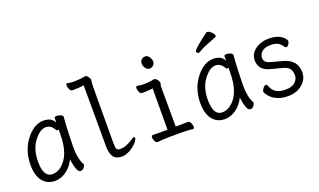

<svg xmlns="http://www.w3.org/2000/svg" viewBox="-75 -1145 2651 1594"><g transform="rotate(-20 1250.0 -348.0)"><path d="M195 18Q127 18 87 -32Q47 -82 47 -175Q47 -302 117.5 -394Q188 -486 273 -486Q345 -486 369 -433V-475Q369 -485 391 -485Q407 -485 425 -477.5Q443 -470 443 -458Q438 -411 434 -306Q431 -225 431 -193Q431 -91 463 -34L465 -29Q465 -19 452.5 -3Q440 13 422 13Q406 13 395.5 -8.5Q385 -30 379 -60.5Q373 -91 371 -108Q343 -49 295 -15.5Q247 18 195 18ZM194 -42Q236 -42 274 -72Q367 -147 367 -330Q367 -356 368 -374Q365 -371 355 -371Q349 -371 346 -376Q318 -428 273 -428Q220 -428 167.5 -358Q115 -288 115 -180Q115 -42 194 -42Z M787 18Q734 18 711.5 -13.5Q689 -45 689 -110L688 -647Q649 -641 623.5 -641Q598 -641 585 -640Q573 -640 563.5 -659Q554 -678 554 -693Q554 -710 563 -710Q601 -704 612 -704Q683 -704 723 -714Q742 -714 756 -687Q763 -676 763 -668Q763 -660 759.5 -653.5Q756 -647 756 -108Q756 -69 763.5 -57.5Q771 -46 797 -46Q844 -46 906 -87Q923 -100 932 -100Q940 -100 940 -89Q940 -79 927.5 -62Q915 -45 893 -26.5Q871 -8 841 5Q811 18 787 18Z M1107 6Q1091 6 1082 -12.5Q1073 -31 1073 -45Q1073 -63 1088 -63L1128 -62L1216 -63Q1217 -110 1217 -427Q1181 -422 1158 -422Q1135 -422 1123 -421Q1108 -421 1099.5 -440.5Q1091 -460 1091 -474Q1091 -491 1104 -491Q1138 -485 1148 -485Q1217 -485 1251 -495Q1274 -495 1288 -466Q1294 -455 1294 -449Q1294 -442 1291 -435.5Q1288 -429 1288 -416Q1288 -129 1289 -64Q1384 -64 1397 -65Q1412 -65 1420.5 -45.5Q1429 -26 1429 -12Q1429 5 1416 5Q1381 -1 1304 -1Q1209 -1 1153 1ZM1250 -590Q1231 -590 1216.5 -610Q1202 -630 1202 -650Q1202 -669 1214 -683.5Q1226 -698 1250 -698Q1269 -698 1283.5 -677.5Q1298 -657 1298 -636Q1298 -618 1285.5 -604Q1273 -590 1250 -590Z M1695 18Q1627 18 1587 -32Q1547 -82 1547 -175Q1547 -302 1617.5 -394Q1688 -486 1773 -486Q1845 -486 1869 -433V-475Q1869 -485 1891 -485Q1907 -485 1925 -477.5Q1943 -470 1943 -458Q1938 -411 1934 -306Q1931 -225 1931 -193Q1931 -91 1963 -34L1965 -29Q1965 -19 1952.5 -3Q1940 13 1922 13Q1906 13 1895.5 -8.5Q1885 -30 1879 -60.5Q1873 -91 1871 -108Q1843 -49 1795 -15.5Q1747 18 1695 18ZM1694 -42Q1736 -42 1774 -72Q1867 -147 1867 -330Q1867 -356 1868 -374Q1865 -371 1855 -371Q1849 -371 1846 -376Q1818 -428 1773 -428Q1720 -428 1667.5 -358Q1615 -288 1615 -180Q1615 -42 1694 -42ZM1678 -574Q1670 -574 1665 -579.5Q1660 -585 1660 -591Q1660 -612 1795 -711Q1798 -713 1803 -713Q1814 -713 1826.5 -703Q1839 -693 1849 -681Q1859 -669 1859 -659Q1859 -653 1852 -649Q1808 -631 1764.5 -614.5Q1721 -598 1691 -578Q1684 -574 1678 -574Z M2255 18Q2202 18 2166.5 3.5Q2131 -11 2110.5 -30Q2090 -49 2080.5 -65.5Q2071 -82 2071 -85Q2071 -99 2084.5 -116Q2098 -133 2110 -133Q2120 -133 2122 -125Q2129 -104 2142.5 -84.5Q2156 -65 2182 -52.5Q2208 -40 2255 -40Q2308 -40 2336.5 -65.5Q2365 -91 2365 -126Q2365 -162 2348.5 -184.5Q2332 -207 2286 -218.5Q2240 -230 2195 -242Q2093 -266 2093 -356Q2093 -394 2115.5 -423Q2138 -452 2176.5 -469Q2215 -486 2260 -486Q2316 -486 2349 -470.5Q2382 -455 2396 -437.5Q2410 -420 2410 -413Q2410 -407 2406.5 -397.5Q2403 -388 2395.5 -378.5Q2388 -369 2377 -369Q2369 -369 2360 -383Q2336 -422 2289 -429Q2275 -431 2260 -431Q2210 -431 2183.5 -409Q2157 -387 2157 -354Q2157 -333 2169.5 -319Q2182 -305 2217 -296L2303 -273Q2431 -243 2431 -128Q2431 -50 2349 -3Q2309 18 2255 18Z"/></g></svg>

Font: LXGW WenKai Mono TC
Style: Regular
Weight: 400
Designer: LXGW / Fontworks Inc.
Foundry: LXGW / Fontworks Inc.
Version: Version 1.330